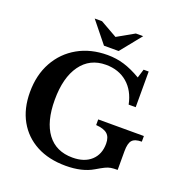

<svg xmlns="http://www.w3.org/2000/svg" viewBox="-168 -1125 1213 1280"><g transform="rotate(20 438.0 -484.5)"><path d="M438 10Q318 10 230.5 -36.5Q143 -83 95 -168.5Q47 -254 47 -371Q47 -493 98 -585Q149 -677 240 -728.5Q331 -780 450 -780Q512 -780 568 -763Q624 -746 689 -708L708 -770H744V-517H694Q675 -611 614 -663Q553 -715 462 -715Q348 -715 284 -626Q220 -537 220 -379Q220 -224 282.5 -140.5Q345 -57 462 -57Q546 -57 594 -101Q642 -145 642 -221Q642 -267 617.5 -289Q593 -311 537 -315V-355H861V-315Q812 -315 793 -293.5Q774 -272 774 -216V-83Q745 -83 726.5 -80Q708 -77 687.5 -67Q667 -57 630 -35Q554 10 438 10ZM509 -830H405L285 -979H337L457 -911L577 -979H629Z"/></g></svg>

Font: Libre Baskerville
Style: Bold
Weight: 700
Designer: Pablo Impallari, Rodrigo Fuenzalida
Foundry: Pablo Impallari, Rodrigo Fuenzalida
Version: Version 1.051; ttfautohint (v1.8.4.7-5d5b)